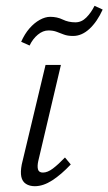

<svg xmlns="http://www.w3.org/2000/svg" viewBox="-20 -637 374 662"><path d="M100 5Q82 5 69.5 -3Q57 -11 53.5 -27.5Q50 -44 55 -70L137 -413H190L112 -82Q108 -64 111 -53Q114 -42 128 -42Q144 -42 162.5 -56Q181 -70 204 -94L224 -70Q191 -35 160 -15Q129 5 100 5ZM82 -480 53 -493Q65 -520 81.5 -539Q98 -558 117 -568.5Q136 -579 153 -579Q177 -579 196.5 -569.5Q216 -560 240 -560Q261 -560 277.5 -576.5Q294 -593 306 -617L334 -604Q315 -562 288.5 -537.5Q262 -513 232 -513Q213 -513 200 -518Q187 -523 175 -527.5Q163 -532 147 -532Q128 -532 110.5 -517.5Q93 -503 82 -480Z"/></svg>

Font: Ysabeau Office Light
Style: Italic
Weight: 300
Italic angle: -12°
Designer: Christian Thalmann (Catharsis Fonts)
Version: Version 2.001;gftools[0.9.30]; featfreeze: tnum,lnum,ss02